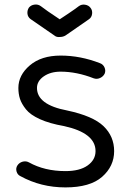

<svg xmlns="http://www.w3.org/2000/svg" viewBox="-20 -795 568 836"><path d="M69 -28Q56 -34 52 -48.5Q48 -63 56 -75Q64 -87 78.5 -91Q93 -95 106 -88Q174 -50 265 -50Q327 -50 361.5 -74.5Q396 -99 396 -137Q396 -216 259 -246Q196 -257 154 -276Q112 -295 93 -319Q74 -343 67 -364.5Q60 -386 60 -412Q60 -468 110 -510.5Q160 -553 244 -553Q330 -553 415 -520Q429 -515 435 -501.5Q441 -488 436 -475Q430 -462 416 -455.5Q402 -449 388 -454Q314 -483 244 -483Q200 -483 170.5 -462.5Q141 -442 141 -412Q141 -339 272 -314Q385 -290 431 -245.5Q477 -201 477 -137Q477 -71 424.5 -25Q372 21 265 21Q158 21 69 -28ZM216 -641Q198 -654 163 -677.5Q128 -701 113 -712Q101 -721 99.5 -735.5Q98 -750 106 -762Q115 -773 130.5 -775Q146 -777 158 -768Q178 -752 240 -711Q245 -714 277 -735.5Q309 -757 323 -768Q335 -777 350.5 -774.5Q366 -772 374 -761Q383 -750 381 -734.5Q379 -719 367 -711L266 -641Q255 -634 241 -634Q226 -632 216 -641Z"/></svg>

Font: Hoogli Semibold
Style: Regular
Weight: 600
Designer: Anand Singh Naorem
Foundry: Brand New Type
Version: Version 1.00 b007